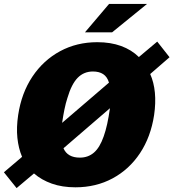

<svg xmlns="http://www.w3.org/2000/svg" viewBox="-32 -949 888 983"><path d="M53 14 -12 -67 81 -146Q62.5 -189.5 57 -243.2Q51.5 -297 61 -360Q78 -473 134 -556.8Q190 -640.5 275.5 -686.8Q361 -733 466 -733Q534.5 -733 588 -713.5Q641.5 -694 679 -657L773 -736L836 -656L737 -570Q756 -527.5 761 -474.5Q766 -421.5 757 -360Q740 -248 684.8 -164.8Q629.5 -81.5 544.5 -35.8Q459.5 10 354 10Q286.5 10 233.5 -8.8Q180.5 -27.5 142 -61ZM377 -142Q419 -142 449 -167.8Q479 -193.5 499 -251Q509 -279 516.8 -314.5Q524.5 -350 531 -395L293 -190Q313.5 -142 377 -142ZM286 -320 526 -526Q517 -556 496.2 -569.5Q475.5 -583 444 -583Q397.5 -583 365.8 -550.8Q334 -518.5 313 -447Q304.5 -421 298 -389.2Q291.5 -357.5 286 -320ZM403 -783.5 526.5 -929H721L542 -783.5Z"/></svg>

Font: Public Sans Thin Black
Style: Italic
Weight: 900
Italic angle: -8°
Version: Version 2.001